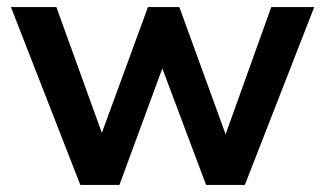

<svg xmlns="http://www.w3.org/2000/svg" viewBox="-20 -525 923 545"><path d="M208 0 11 -505H140L282 -112H256L400 -505H489L632 -112H609L750 -505H872L675 0H565L414 -402H467L319 0Z"/></svg>

Font: Mulish ExtraLight
Style: Bold
Weight: 700
Version: Version 3.603